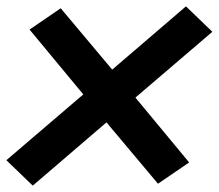

<svg xmlns="http://www.w3.org/2000/svg" viewBox="-44 -642 688 604"><path d="M59 -58 -24 -138 218 -345 49 -549 147 -616 309 -423 541 -622 624 -542 382 -335 551 -131 453 -64 291 -257Z"/></svg>

Font: Iosevka Heavy Extended Oblique
Style: Regular
Weight: 900
Width: 7
Italic angle: -9°
Monospace: yes
Designer: Belleve Invis
Foundry: Belleve Invis
Version: Version 32.5.0; ttfautohint (v1.8.4)